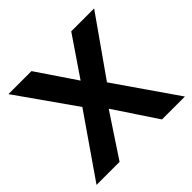

<svg xmlns="http://www.w3.org/2000/svg" viewBox="-164 -841 1014 1014"><g transform="rotate(-45 343.0 -334.0)"><path d="M13 0 251 -344 23 -668H195L343 -449L492 -668H663L435 -344L673 0H502L343 -239L185 0Z"/></g></svg>

Font: Gantari
Style: Bold
Weight: 700
Designer: Anugrah Pasau
Foundry: Lafontype
Version: Version 1.000; ttfautohint (v1.6)